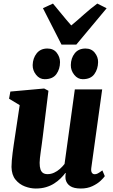

<svg xmlns="http://www.w3.org/2000/svg" viewBox="-20 -1072 650 1102"><path d="M185 10Q154.5 10 122.8 -2Q91 -14 69 -41Q47 -68 46 -113.5Q46 -130.5 47.8 -151.5Q49.5 -172.5 52.5 -195.5Q55.5 -218.5 59 -242.5Q62.5 -266.5 66 -289L93 -468.5L32 -505.5L39.5 -546.5L233.5 -564L258 -551L225.5 -288Q223 -266.5 219.8 -244.2Q216.5 -222 213.8 -201.5Q211 -181 209.2 -164.5Q207.5 -148 207.5 -137.5Q207.5 -114.5 212.2 -100.2Q217 -86 227 -79.2Q237 -72.5 253 -72.5Q272.5 -72.5 290.5 -80.8Q308.5 -89 323.8 -102.5Q339 -116 350.5 -131L409.5 -559H566.5L504 -108.5Q501.5 -89.5 507.2 -80.8Q513 -72 523.5 -72Q532.5 -72 541.2 -76.5Q550 -81 567.5 -94L581.5 -61Q575.5 -51.5 557.5 -34.5Q539.5 -17.5 510.8 -3.8Q482 10 444 10Q403.5 10 382.5 -4.2Q361.5 -18.5 356.5 -43Q356 -46 355.8 -50.2Q355.5 -54.5 355.5 -59.2Q355.5 -64 356.2 -69Q357 -74 357.5 -78.5L355.5 -79.5Q343.5 -63.5 327.5 -47.8Q311.5 -32 290.8 -18.8Q270 -5.5 244 2.2Q218 10 185 10ZM236.5 -617.5Q207 -617.5 187 -642.8Q167 -668 167.5 -698.5Q168.5 -738 190.5 -765.8Q212.5 -793.5 252 -793.5Q287 -793.5 305.8 -769Q324.5 -744.5 324.5 -715.5Q324.5 -675.5 303.5 -646.5Q282.5 -617.5 236.5 -617.5ZM455 -617.5Q426 -617.5 406 -642.8Q386 -668 386.5 -698.5Q387 -738 408.8 -765.8Q430.5 -793.5 471 -793.5Q505 -793.5 524.2 -769Q543.5 -744.5 543 -715.5Q542.5 -675.5 521.5 -646.5Q500.5 -617.5 455 -617.5ZM333 -816 226.5 -1025 284 -1051.5Q309 -1022 335.2 -989.5Q361.5 -957 389 -926Q426.5 -957 462.5 -989.5Q498.5 -1022 538.5 -1051.5L592 -1024.5L418 -816Z"/></svg>

Font: Merriweather 28pt Black
Style: Italic
Weight: 900
Italic angle: -7.8°
Version: Version 2.101